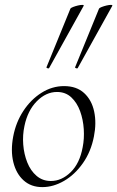

<svg xmlns="http://www.w3.org/2000/svg" viewBox="-20 -751 479 785"><path d="M153 14Q107 14 76.5 -13.5Q46 -41 34.5 -88Q23 -135 34 -193Q45 -251 75.5 -297.5Q106 -344 149.5 -371.5Q193 -399 242 -399Q293 -399 324 -370.5Q355 -342 365 -295Q375 -248 364 -193Q352 -131 319 -84Q286 -37 242 -11.5Q198 14 153 14ZM188 -11Q232 -11 269 -47Q306 -83 318 -149Q325 -184 322.5 -223Q320 -262 307.5 -296.5Q295 -331 271.5 -353Q248 -375 213 -375Q168 -375 130.5 -337Q93 -299 80 -236Q72 -199 75 -160Q78 -121 91.5 -87Q105 -53 129.5 -32Q154 -11 188 -11ZM181 -473Q179 -470 174 -472Q169 -474 170 -476L268 -716Q270 -719 279 -722.5Q288 -726 298.5 -728.5Q309 -731 316.5 -731Q324 -731 322 -727ZM298 -473Q296 -470 291 -472Q286 -474 287 -476L385 -716Q387 -719 396 -722.5Q405 -726 415.5 -728.5Q426 -731 433.5 -731Q441 -731 439 -727Z"/></svg>

Font: Cormorant Garamond Light
Style: Italic
Weight: 300
Italic angle: -10°
Designer: Christian Thalmann (Catharsis Fonts)
Foundry: Catharsis Fonts
Version: Version 4.001